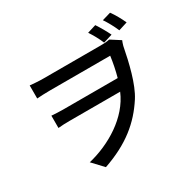

<svg xmlns="http://www.w3.org/2000/svg" viewBox="-188 -1030 1333 1312"><g transform="rotate(-30 478.0 -374.0)"><path d="M771 -689C754 -725 729 -768 707 -801L639 -780C662 -745 684 -706 700 -667ZM216 -662C176 -662 136 -666 113 -668V-565C137 -567 177 -569 216 -569H691C684 -516 673 -462 659 -411H227C196 -411 164 -413 138 -415V-318C169 -321 196 -322 229 -322H627C558 -156 374 -48 206 -8L285 76C482 8 600 -90 688 -226C744 -313 779 -463 802 -582C806 -598 811 -610 815 -620L740 -668C720 -663 694 -662 669 -662ZM769 -804C792 -770 815 -728 832 -688L902 -710C885 -748 860 -793 837 -824Z"/></g></svg>

Font: Kinto Sans Med
Style: Regular
Weight: 500
Designer: Authors: Ryoko NISHIZUKA  (kana & ideographs); Paul D. Hunt (Latin, Greek & Cyrillic); Wenlong ZHANG  (bopomofo); Sandol
Foundry: Adobe Systems Incorporated, ookami Inc.
Version: Version 0.001